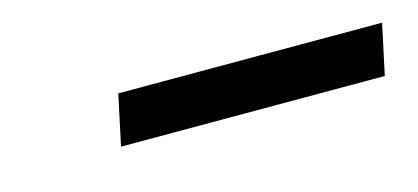

<svg xmlns="http://www.w3.org/2000/svg" viewBox="-25 -752 449 206"><g transform="rotate(-15 199.5 -649.0)"><path d="M106 -677 94 -621H387L399 -677Z"/></g></svg>

Font: Saira UNSAM
Style: Italic
Weight: 400
Italic angle: -12°
Designer: Hector Gatti with collaboration of the Omnibus-Type team
Foundry: Omnibus-Type
Version: Version 0.072;PS 000.072;hotconv 1.0.88;makeotf.lib2.5.64775